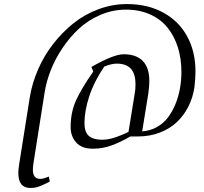

<svg xmlns="http://www.w3.org/2000/svg" viewBox="-20 -722 998 941"><path d="M69.8 126Q69.8 109.4 73.2 87.9L126 -245.1Q137.2 -314 166.3 -381.1Q195.3 -448.2 240 -505.9Q284.7 -563.5 339.8 -607.7Q395 -651.9 463.1 -677Q531.2 -702.1 602.1 -702.1Q704.6 -702.1 781.2 -659.7Q857.9 -617.2 897.9 -542.7Q938 -468.3 938 -372.1Q938 -338.9 933.1 -295.9Q925.8 -244.6 903.6 -200.4Q881.3 -156.2 846.7 -123.5Q812 -90.8 762.9 -72Q713.9 -53.2 655.8 -53.2H619.1Q570.8 -25.4 527.1 -9.3Q483.4 6.8 435.1 6.8Q380.4 6.8 353.3 -23.7Q326.2 -54.2 326.2 -99.1Q326.2 -171.4 352.5 -229.7Q378.9 -288.1 437 -371.1L428.2 -394Q537.1 -456.1 585.9 -456.1Q647.9 -456.1 679.9 -423.1Q711.9 -390.1 711.9 -325.2Q711.9 -300.8 707 -264.2L676.8 -78.1Q716.3 -81.1 748.8 -99.1Q781.2 -117.2 803.2 -146.5Q825.2 -175.8 839.6 -210.9Q854 -246.1 861.8 -287.1Q869.1 -327.6 869.1 -369.1Q869.1 -433.6 852.1 -488.8Q835 -543.9 801.8 -585.7Q768.6 -627.4 716.1 -651.1Q663.6 -674.8 597.2 -674.8Q532.2 -674.8 471.9 -648.9Q411.6 -623 366.7 -581.3Q321.8 -539.6 286.1 -486.3Q250.5 -433.1 229 -378.4Q207.5 -323.7 199.2 -272L146 64.9Q141.1 93.3 141.1 108.9Q141.1 154.8 176.8 154.8Q193.4 154.8 219.2 143.1L224.1 168Q221.7 168.9 212.6 173.6Q203.6 178.2 201.7 179Q199.7 179.7 192.1 183.3Q184.6 187 182.4 187.7Q180.2 188.5 174.1 190.9Q168 193.4 165.3 194.1Q162.6 194.8 157 196.3Q151.4 197.8 147.7 198Q144 198.2 138.9 198.7Q133.8 199.2 128.9 199.2Q69.8 199.2 69.8 126ZM394 -119.1Q394 -74.7 415.5 -55.9Q437 -37.1 481 -37.1Q511.7 -37.1 547.9 -49.6Q584 -62 609.9 -76.2L641.1 -269Q644 -283.7 644 -309.1Q644 -360.8 621.1 -385.5Q598.1 -410.2 551.8 -410.2Q527.3 -410.2 491.2 -396Q440.9 -321.8 417.5 -250.2Q394 -178.7 394 -119.1Z"/></svg>

Font: Dehuti
Style: Italic
Weight: 400
Version: Version 1.2